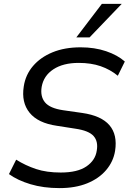

<svg xmlns="http://www.w3.org/2000/svg" viewBox="-20 -957 668 986"><path d="M286 9Q203 9 136.5 -11Q70 -31 26 -63L63 -137Q111 -107 165 -89Q219 -71 292 -71Q378 -71 424 -102.5Q470 -134 477 -184Q485 -231 460.5 -258.5Q436 -286 368 -296L272 -311Q175 -325 132 -378Q89 -431 102 -513Q111 -573 149.5 -618Q188 -663 250 -688.5Q312 -714 394 -714Q466 -714 525 -694Q584 -674 621 -641L585 -568Q546 -600 497 -617Q448 -634 384 -634Q304 -634 254 -601Q204 -568 194 -511Q186 -462 211 -431.5Q236 -401 304 -391L402 -377Q500 -363 542 -314Q584 -265 571 -182Q562 -127 525 -83.5Q488 -40 427.5 -15.5Q367 9 286 9ZM372 -765 503 -937H605L440 -765Z"/></svg>

Font: Mulish ExtraLight Medium
Style: Italic
Weight: 500
Italic angle: -9°
Version: Version 3.603